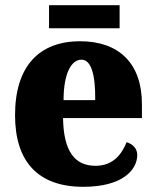

<svg xmlns="http://www.w3.org/2000/svg" viewBox="-20 -710 602 740"><path d="M169 -601H441V-690H169ZM301 10C452 10 509 -55 509 -113C509 -138 491 -155 468 -162C447 -110 412 -71 348 -71C267 -71 225 -128 223 -255H527V-309C527 -467 437 -551 289 -551C130 -551 38 -454 38 -266C38 -91 123 10 301 10ZM347 -324H225C225 -425 254 -480 294 -480C331 -480 348 -424 347 -324Z"/></svg>

Font: Noto Serif Devanagari SemiCondensed Black
Style: Regular
Weight: 900
Width: 4
Designer: Universal Thirst, Indian Type Foundry and the Monotype Design Team
Foundry: Monotype Imaging Inc.
Version: Version 2.004